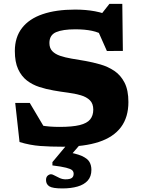

<svg xmlns="http://www.w3.org/2000/svg" viewBox="-20 -768 756 1022"><path d="M586 -676 507 -677 562.5 -747.5H631L634 -497L549 -496.5L490 -629.5L536 -577Q507.5 -596 469.5 -604Q431.5 -612 381 -612Q314 -612 278.5 -596.8Q243 -581.5 243 -539Q243 -512 258.2 -496Q273.5 -480 299.8 -471Q326 -462 361 -456Q396 -450 435 -443.5Q474 -436.5 514.2 -425Q554.5 -413.5 588.5 -390.8Q622.5 -368 643 -328Q663.5 -288 663.5 -225Q663.5 -144 623.8 -91Q584 -38 506.5 -12.5Q429 13 314.5 13Q247.5 13 193.8 9Q140 5 84 -12L61 -220H138.5L259 -17L113 -128.5Q159.5 -108 200.2 -100.2Q241 -92.5 296.5 -92.5Q365 -92.5 404.2 -102.2Q443.5 -112 460 -132.5Q476.5 -153 476.5 -184.5Q476.5 -216.5 458.5 -234.2Q440.5 -252 409.8 -261Q379 -270 341.5 -274.8Q304 -279.5 265 -286.5Q226.5 -293 189.5 -305Q152.5 -317 123.2 -339.5Q94 -362 76.5 -400Q59 -438 59 -496.5Q59 -569.5 97 -618.8Q135 -668 206.8 -692.5Q278.5 -717 379.5 -717Q437 -717 485.5 -708Q534 -699 586 -676ZM312 235Q260 235 242.5 223.8Q225 212.5 225 190.5Q225 174.5 233.8 167Q242.5 159.5 252 159.5Q258.5 159.5 270.5 166.2Q282.5 173 297.8 179.8Q313 186.5 329 186.5Q352.5 186.5 362.2 179.2Q372 172 372 157Q372 145.5 364.2 138.2Q356.5 131 332.2 124.8Q308 118.5 259 112.5V95L355.5 -20.5H425L327 93L324 39Q385 48.5 415.5 62.2Q446 76 456.2 94Q466.5 112 466.5 136Q466.5 171.5 447 193.2Q427.5 215 392.5 225Q357.5 235 312 235Z"/></svg>

Font: Newsreader 7pt
Style: Bold
Weight: 700
Designer: Hugues Gentile
Foundry: Production Type
Version: Version 1.003